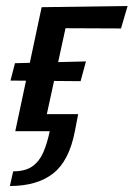

<svg xmlns="http://www.w3.org/2000/svg" viewBox="-20 -438 446 641"><path d="M31 0 119 -414H214L124 0ZM13 183 24 134Q65 134 88.5 117Q112 100 125 69.5Q138 39 146 0H79L91 -57H241L230 0Q211 99 157.5 141Q104 183 13 183ZM249 -167 15 -169 30 -227 267 -233ZM384 -343 153 -344 120 -414 406 -418Z"/></svg>

Font: Ysabeau Office SemiBold
Style: Italic
Weight: 600
Italic angle: -12°
Designer: Christian Thalmann (Catharsis Fonts)
Version: Version 2.001;gftools[0.9.30]; featfreeze: tnum,lnum,ss02